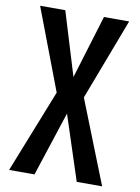

<svg xmlns="http://www.w3.org/2000/svg" viewBox="-90 -845 679 931"><g transform="rotate(10 250.0 -380.0)"><path d="M30.8 -785.2H154.8L250 -473.1L345.2 -785.2H469.2L316.9 -384.3L479 24.9H354L250 -293L146 24.9H21L183.1 -384.3Z"/></g></svg>

Font: BIZ UDGothic
Style: Bold
Weight: 700
Monospace: yes
Designer: TypeBank Co., Ltd.
Foundry: Morisawa Inc.
Version: Version 1.05